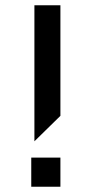

<svg xmlns="http://www.w3.org/2000/svg" viewBox="-20 -711 349 731"><path d="M210 -270 111 -173V-691H210ZM210 0H99V-111H210Z"/></svg>

Font: Iceberg
Style: Regular
Weight: 400
Designer: Victor Kharyk
Foundry: Cyreal (www.cyreal.org)
Version: Version 1.002